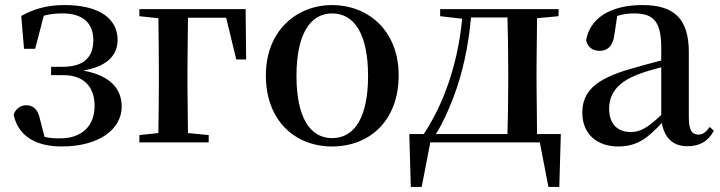

<svg xmlns="http://www.w3.org/2000/svg" viewBox="-20 -563 2848 759"><path d="M224 16C374 16 461 -54 461 -141C461 -211 418 -264 309 -284C407 -301 445 -347 445 -406C444 -492 369 -543 235 -543C171 -543 118 -530 64 -500L75 -370H119L153 -501C175 -507 199 -510 226 -510C306 -510 348 -474 349 -405C349 -336 311 -299 228 -299H182V-266H230C319 -266 354 -212 354 -144C354 -65 303 -16 218 -16C194 -16 175 -17 156 -22L138 -92C130 -133 109 -147 83 -147C63 -147 41 -134 34 -109C52 -26 120 16 224 16Z M531 -499 606 -491C607 -435 608 -349 608 -287V-232C608 -177 607 -93 606 -37L531 -29V0H805V-29L723 -37L721 -232V-287L723 -493H874L914 -328H953L951 -527H531Z M1293 16C1440 16 1556 -85 1556 -265C1556 -444 1433 -543 1293 -543C1154 -543 1031 -443 1031 -265C1031 -86 1146 16 1293 16ZM1293 -17C1205 -17 1152 -100 1152 -263C1152 -426 1205 -510 1293 -510C1382 -510 1435 -426 1435 -263C1435 -100 1382 -17 1293 -17Z M1720 -499 1807 -489C1790 -309 1733 -150 1655 -33H1598L1604 176H1647L1681 0H2114L2148 176H2191L2197 -33H2103L2101 -232V-296L2103 -491L2188 -499V-527H1720ZM1986 -33H1703C1730 -75 1752 -125 1772 -177C1809 -273 1832 -382 1842 -494H1986C1988 -438 1989 -351 1989 -296V-232C1989 -176 1988 -90 1986 -33Z M2697 15C2746 15 2779 -4 2802 -46L2786 -61C2768 -38 2757 -31 2741 -31C2716 -31 2703 -47 2703 -100V-356C2703 -488 2646 -543 2520 -543C2391 -543 2312 -490 2297 -404C2303 -376 2323 -362 2351 -362C2380 -362 2404 -380 2409 -428L2420 -500C2443 -507 2464 -510 2485 -510C2563 -510 2594 -480 2594 -372V-324C2553 -313 2510 -302 2474 -291C2330 -250 2282 -199 2282 -117C2282 -33 2341 16 2423 16C2498 16 2540 -16 2596 -77C2607 -19 2639 15 2697 15ZM2594 -109C2539 -55 2507 -41 2474 -41C2423 -41 2388 -71 2388 -133C2388 -194 2423 -238 2500 -268C2525 -278 2559 -288 2594 -297Z"/></svg>

Font: GenKiMin2 TW SB
Style: Regular
Weight: 600
Version: Version 2.100;PS 2.1;hotconv 16.6.51;makeotf.lib2.5.65220 DE